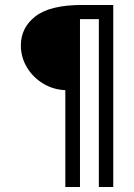

<svg xmlns="http://www.w3.org/2000/svg" viewBox="-20 -685 540 773"><path d="M243 -322Q194 -324 153 -349Q112 -374 88 -414.5Q64 -455 64 -502Q64 -574 123 -619.5Q182 -665 311 -665H436V68H378V-608H302V68H243Z"/></svg>

Font: Vazir Code
Style: Code
Weight: 400
Foundry: DejaVu fonts team - Redesigned by Saber Rastikerdar
Version: Version 1.1.2